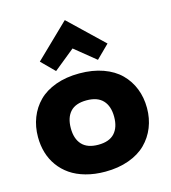

<svg xmlns="http://www.w3.org/2000/svg" viewBox="-140 -1104 1092 1227"><g transform="rotate(-15 405.5 -491.0)"><path d="M262.2 -314.9Q262.2 -245.1 297.9 -206.5Q333.5 -168 405.8 -168Q478 -168 513.4 -206.5Q548.8 -245.1 548.8 -314.9Q548.8 -384.8 513.2 -423.3Q477.5 -461.9 404.8 -461.9Q332 -461.9 297.1 -423.6Q262.2 -385.3 262.2 -314.9ZM766.1 -314.9Q766.1 -246.6 742.7 -187.7Q719.2 -128.9 674.8 -84.7Q630.4 -40.5 560.8 -15.4Q491.2 9.8 404.8 9.8Q334.5 9.8 275.9 -6.6Q217.3 -22.9 174.8 -52.2Q132.3 -81.5 103 -122.1Q73.7 -162.6 59.3 -211.2Q44.9 -259.8 44.9 -314.9Q44.9 -383.8 67.9 -442.6Q90.8 -501.5 134.8 -545.7Q178.7 -589.8 248 -615Q317.4 -640.1 404.8 -640.1Q492.2 -640.1 561.5 -615.2Q630.9 -590.3 675.3 -546.1Q719.7 -502 742.9 -443.1Q766.1 -384.3 766.1 -314.9ZM404.8 -992.2 628.9 -777.8 543 -692.9 404.8 -805.2 266.1 -692.9 181.2 -777.8 402.8 -992.2Z"/></g></svg>

Font: Sinkin Sans 900 X Black
Style: Regular
Weight: 950
Designer: Keith Bates
Foundry: K-Type
Version: Sinkin Sans (version 1.0)  by Keith Bates   •   © 2014   www